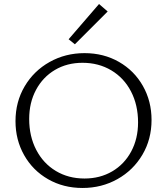

<svg xmlns="http://www.w3.org/2000/svg" viewBox="-20 -928 830 954"><path d="M321 -733 472 -908 515 -871 352 -708ZM57 -326Q57 -422 102.5 -499Q148 -576 226.5 -620Q305 -664 400 -664Q495 -664 571 -620.5Q647 -577 690 -501Q733 -425 733 -332Q733 -236 687.5 -159Q642 -82 563.5 -38Q485 6 390 6Q295 6 219 -37.5Q143 -81 100 -157Q57 -233 57 -326ZM666 -320Q666 -406 631 -473.5Q596 -541 533 -578.5Q470 -616 390 -616Q313 -616 253 -580.5Q193 -545 159 -481.5Q125 -418 125 -337Q125 -251 160 -183.5Q195 -116 257.5 -78.5Q320 -41 400 -41Q477 -41 537.5 -76.5Q598 -112 632 -175.5Q666 -239 666 -320Z"/></svg>

Font: Isabella Sans
Style: Regular
Weight: 400
Designer: Original fonts by Christian Thalmann (Catharsis Fonts), Modifications by Cristiano Sobral
Version: Version 0.002;July 12, 2020;FontCreator 13.0.0.2655 64-bit; 